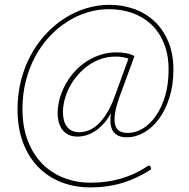

<svg xmlns="http://www.w3.org/2000/svg" viewBox="-20 -678 802 816"><path d="M526 -429Q513.5 -433 501 -435.2Q488.5 -437.5 471 -437.5Q438.5 -437.5 409.5 -427.5Q380.5 -417.5 355.5 -400Q330.5 -382.5 310.5 -359.2Q290.5 -336 276.5 -309.8Q262.5 -283.5 255 -255.5Q247.5 -227.5 247.5 -200.5Q247.5 -183 251.5 -167.5Q255.5 -152 264 -140.5Q272.5 -129 285.5 -122.5Q298.5 -116 316 -116Q334 -116 353.8 -122.8Q373.5 -129.5 393.2 -146.8Q413 -164 432.2 -193.8Q451.5 -223.5 468 -269.5ZM622.5 41.5Q566 79 502 98.8Q438 118.5 364.5 118.5Q297.5 118.5 240.8 96.5Q184 74.5 142.5 32Q101 -10.5 77.8 -72.2Q54.5 -134 54.5 -213Q54.5 -278 69.2 -336Q84 -394 110.8 -443.5Q137.5 -493 174 -532.5Q210.5 -572 253.8 -599.8Q297 -627.5 345.8 -642.5Q394.5 -657.5 445 -657.5Q500 -657.5 549.5 -640Q599 -622.5 636.2 -587.8Q673.5 -553 695.2 -501.2Q717 -449.5 717 -381.5Q717 -317 700.2 -264Q683.5 -211 655.8 -173.2Q628 -135.5 592.5 -115Q557 -94.5 519 -94.5Q497 -94.5 482.2 -101.5Q467.5 -108.5 459.5 -121.8Q451.5 -135 449.8 -153.8Q448 -172.5 452 -196Q421 -144.5 384.5 -121Q348 -97.5 308.5 -97.5Q287 -97.5 271.2 -105.2Q255.5 -113 245.2 -126.5Q235 -140 230 -158Q225 -176 225 -197Q225 -226.5 233.2 -257.2Q241.5 -288 257 -316.8Q272.5 -345.5 294.5 -370.8Q316.5 -396 344.5 -414.8Q372.5 -433.5 405.5 -444.5Q438.5 -455.5 475.5 -455.5Q496.5 -455.5 516.8 -451.8Q537 -448 551.5 -439.5L489 -269.5Q471 -219 467.8 -188.5Q464.5 -158 471.5 -141Q478.5 -124 493 -118.5Q507.5 -113 524 -113Q555.5 -113 586.5 -131.5Q617.5 -150 642 -184.8Q666.5 -219.5 681.5 -269.2Q696.5 -319 696.5 -381.5Q696.5 -446 676.5 -494.5Q656.5 -543 622 -575Q587.5 -607 541.5 -623Q495.5 -639 443 -639Q396.5 -639 351.2 -625.2Q306 -611.5 265 -585.2Q224 -559 189.5 -521.8Q155 -484.5 129.5 -437.2Q104 -390 89.8 -334Q75.5 -278 75.5 -215Q75.5 -139 97.8 -80.8Q120 -22.5 159.2 17.5Q198.5 57.5 251.8 78Q305 98.5 366.5 98.5Q501.5 98.5 607.5 28Q613 24.5 616.2 26.2Q619.5 28 620.5 31.5Z"/></svg>

Font: Lato ExtraLight
Style: Italic
Weight: 275
Italic angle: -7°
Designer: Lukasz Dziedzic with Adam Twardoch and Botio Nikoltchev
Foundry: tyPoland Lukasz Dziedzic
Version: Version 2.015; 2015-08-06; http://www.latofonts.com/